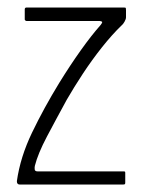

<svg xmlns="http://www.w3.org/2000/svg" viewBox="-20 -492 386 512"><path d="M25 -9Q34 -73 65.5 -138.5Q97 -204 138 -271Q167 -318 195.5 -358Q224 -398 248 -425Q252 -430 252.5 -432.5Q253 -435 246 -436H51Q49 -436 47.5 -437.5Q46 -439 46 -440V-467Q46 -470 47.5 -471Q49 -472 51 -472H310Q315 -472 315.5 -470.5Q316 -469 316 -465V-446Q316 -441 312 -434Q308 -427 304 -424Q279 -400 252 -366Q225 -332 201 -295.5Q177 -259 158 -226Q129 -173 105 -127.5Q81 -82 73 -50Q72 -46 72.5 -40.5Q73 -35 80 -35H310Q312 -35 313 -34.5Q314 -34 314 -31V-5Q314 -2 313 -1Q312 0 309 0H32Q29 0 27 -2Q25 -4 25 -9Z"/></svg>

Font: Glory ExtraLight
Style: Regular
Weight: 250
Version: Version 1.011